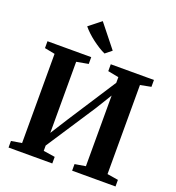

<svg xmlns="http://www.w3.org/2000/svg" viewBox="-171 -1126 1153 1260"><g transform="rotate(20 406.0 -495.5)"><path d="M32 0V-46L105.5 -58V-681L33.5 -695V-743H339V-695.5L256.5 -680.5V-184L333.5 -305.5L551 -641V-680.5L475.5 -695V-743H777V-695L702 -680.5V-58.5L779 -46V0H476V-46L551 -58.5V-552L483 -441L256.5 -95.5V-58.5L337.5 -46V0ZM412 -795.5Q391 -805 368 -819.5Q345 -834 322.2 -851.2Q299.5 -868.5 279.8 -887Q260 -905.5 245 -924L329.5 -991L457 -831L413 -795.5Z"/></g></svg>

Font: Merriweather 60pt
Style: Bold
Weight: 700
Version: Version 2.100